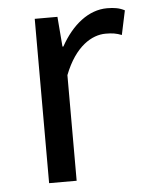

<svg xmlns="http://www.w3.org/2000/svg" viewBox="-45 -595 480 632"><g transform="rotate(-5 195.0 -278.5)"><path d="M92 0H183V-349C219 -442 275 -474 320 -474C342 -474 355 -472 373 -465L390 -545C373 -554 356 -557 332 -557C271 -557 216 -513 178 -444H175L167 -543H92Z"/></g></svg>

Font: Noto Sans CJK JP Regular
Style: Regular
Weight: 400
Designer: Ryoko NISHIZUKA (kana & ideographs); Paul D. Hunt (Latin, Greek & Cyrillic); Wenlong ZHANG (bopomofo); Sandoll Communica
Foundry: Adobe Systems Incorporated
Version: Version 1.001;PS 1.001;hotconv 1.0.78;makeotf.lib2.5.61930